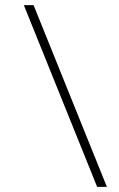

<svg xmlns="http://www.w3.org/2000/svg" viewBox="-20 -694 465 749"><path d="M359 35 73 -674H111L397 35Z"/></svg>

Font: MonteCarlo
Style: Regular
Weight: 400
Designer: Robert E. Leuschke
Foundry: Robert E. Leuschke
Version: Version 1.010; ttfautohint (v1.8.3)